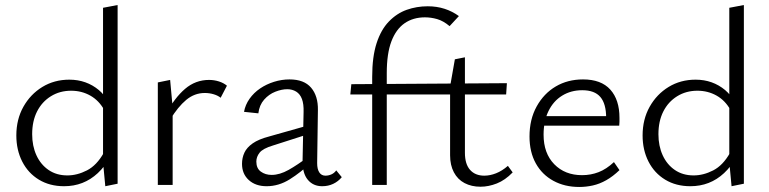

<svg xmlns="http://www.w3.org/2000/svg" viewBox="-20 -736 3060 764"><path d="M235 5Q178 5 135 -21Q92 -47 68.5 -93Q45 -139 45 -197Q45 -261 73 -311Q101 -361 148.5 -390Q196 -419 256 -419Q290 -419 319.5 -408.5Q349 -398 373.5 -377.5Q398 -357 412 -327L395 -298Q374 -336 339.5 -355.5Q305 -375 263 -375Q218 -375 182.5 -353Q147 -331 127.5 -292.5Q108 -254 108 -202Q108 -155 125 -118Q142 -81 173.5 -59.5Q205 -38 248 -38Q287 -38 326 -58Q365 -78 393 -128L419 -112Q397 -73 369 -47Q341 -21 307.5 -8Q274 5 235 5ZM399 5 390 -90V-705L448 -716V-5Z M608 0V-408L657 -418L667 -309V0ZM657 -260 642 -285Q675 -347 716.5 -382.5Q758 -418 812 -418Q832 -418 851 -412Q870 -406 883 -395L858 -347Q847 -356 830 -361Q813 -366 795 -366Q754 -366 721 -338.5Q688 -311 657 -260Z M1262 5Q1226 5 1204.5 -21Q1183 -47 1184 -98L1188 -290Q1189 -322 1181.5 -342Q1174 -362 1158.5 -371.5Q1143 -381 1123 -381Q1101 -381 1075.5 -371Q1050 -361 1031 -339.5Q1012 -318 1008 -285L951 -291Q956 -319 973 -343Q990 -367 1015 -384Q1040 -401 1070.5 -410.5Q1101 -420 1132 -420Q1190 -420 1218 -387Q1246 -354 1245 -298L1242 -87Q1242 -63 1250.5 -50Q1259 -37 1275 -37Q1287 -37 1298.5 -42Q1310 -47 1318 -58L1340 -31Q1326 -14 1306 -4.5Q1286 5 1262 5ZM1041 5Q997 5 970 -19.5Q943 -44 943 -84Q943 -108 952.5 -128.5Q962 -149 985.5 -165.5Q1009 -182 1051 -193L1217 -240L1222 -207L1066 -157Q1026 -145 1013 -128.5Q1000 -112 1000 -93Q1000 -66 1018 -53Q1036 -40 1061 -40Q1093 -40 1128.5 -60Q1164 -80 1208 -113L1220 -91Q1177 -50 1133 -22.5Q1089 5 1041 5Z M1461 0V-430Q1461 -510 1478.5 -564Q1496 -618 1527.5 -650.5Q1559 -683 1598.5 -697Q1638 -711 1682 -711Q1718 -711 1749 -701Q1780 -691 1806 -672L1769 -632Q1744 -653 1719.5 -660Q1695 -667 1671 -667Q1624 -667 1590 -643.5Q1556 -620 1537.5 -571.5Q1519 -523 1519 -445V0ZM1994 -360H1374L1378 -401L1997 -405ZM1892 7Q1856 7 1828.5 -7.5Q1801 -22 1786 -50.5Q1771 -79 1771 -118V-392L1790 -500L1830 -508V-128Q1830 -83 1850.5 -60Q1871 -37 1907 -37Q1930 -37 1954 -46.5Q1978 -56 2001 -76L2020 -50Q1990 -19 1957 -6Q1924 7 1892 7Z M2285 8Q2227 8 2182 -16.5Q2137 -41 2112 -86Q2087 -131 2087 -193Q2087 -261 2115.5 -312.5Q2144 -364 2191.5 -392Q2239 -420 2300 -420Q2372 -420 2408.5 -379.5Q2445 -339 2445 -267Q2445 -259 2445 -251Q2445 -243 2444 -236H2392V-267Q2392 -323 2369 -350Q2346 -377 2297 -377Q2252 -377 2217 -355.5Q2182 -334 2162.5 -294Q2143 -254 2143 -200Q2143 -126 2185.5 -82.5Q2228 -39 2296 -39Q2331 -39 2362 -51Q2393 -63 2423 -91L2445 -59Q2419 -34 2392.5 -19Q2366 -4 2339 2Q2312 8 2285 8ZM2122 -236 2130 -274H2435V-236Z M2727 5Q2670 5 2627 -21Q2584 -47 2560.5 -93Q2537 -139 2537 -197Q2537 -261 2565 -311Q2593 -361 2640.5 -390Q2688 -419 2748 -419Q2782 -419 2811.5 -408.5Q2841 -398 2865.5 -377.5Q2890 -357 2904 -327L2887 -298Q2866 -336 2831.5 -355.5Q2797 -375 2755 -375Q2710 -375 2674.5 -353Q2639 -331 2619.5 -292.5Q2600 -254 2600 -202Q2600 -155 2617 -118Q2634 -81 2665.5 -59.5Q2697 -38 2740 -38Q2779 -38 2818 -58Q2857 -78 2885 -128L2911 -112Q2889 -73 2861 -47Q2833 -21 2799.5 -8Q2766 5 2727 5ZM2891 5 2882 -90V-705L2940 -716V-5Z"/></svg>

Font: Ysabeau Office Light
Style: Regular
Weight: 300
Designer: Christian Thalmann (Catharsis Fonts)
Version: Version 2.001;gftools[0.9.30]; featfreeze: tnum,lnum,ss02